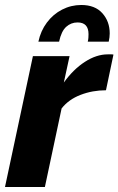

<svg xmlns="http://www.w3.org/2000/svg" viewBox="-30 -750 475 770"><path d="M102 -525H249L226 -419Q264 -472 310.5 -502Q357 -532 402 -532Q413 -532 417.5 -532Q422 -532 425 -531L395 -388Q341 -388 293 -369.5Q245 -351 217 -315L150 0H-10ZM124 -583Q133 -626 158 -659.5Q183 -693 219 -711.5Q255 -730 296 -730Q351 -730 380.5 -697Q410 -664 410 -616Q410 -608 409 -600Q408 -592 406 -583H322Q324 -591 324.5 -598.5Q325 -606 325 -613Q325 -660 281 -660Q255 -660 235.5 -642.5Q216 -625 207 -583Z"/></svg>

Font: Raleway Thin ExtraBold
Style: Italic
Weight: 800
Italic angle: -12°
Version: Version 4.026